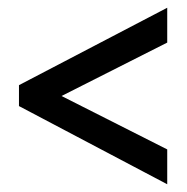

<svg xmlns="http://www.w3.org/2000/svg" viewBox="-20 -604 483 496"><path d="M412 -128V-218L139 -356L412 -494V-584L29 -384V-330Z"/></svg>

Font: Noto Sans Myanmar UI ExtraCondensed Medium
Style: Regular
Weight: 500
Width: 2
Designer: Monotype Design Team
Foundry: Monotype Imaging Inc.
Version: Version 2.103